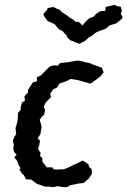

<svg xmlns="http://www.w3.org/2000/svg" viewBox="-20 -763 526 793"><path d="M175 7 171 9 146 1 132 -4 121 -12 109 -21 87 -23 78 -41 73 -43 60 -63 65 -68 56 -83 51 -98 39 -113 49 -124 39 -134 35 -148 37 -164 33 -183 40 -199 47 -209 44 -234 52 -261 54 -282V-296L66 -311L65 -319L71 -340L83 -347L81 -366L96 -381L95 -391L107 -409L115 -422L133 -428L132 -444L148 -451L158 -461L173 -476L185 -488L200 -493L219 -492L227 -502L250 -505L261 -506L281 -510L303 -513L322 -509L336 -505L349 -503L363 -497L380 -491L401 -483L408 -464L395 -448L381 -437L358 -420L351 -418L314 -429L297 -433L272 -437L257 -429L226 -418L214 -400L200 -395L187 -375L191 -362L176 -347L169 -340L161 -323L166 -308L162 -289L155 -283L144 -269L152 -240L147 -209L135 -191L145 -183L142 -163L137 -148L148 -131L145 -119L155 -110V-95L166 -82L173 -72H196L202 -63H222L244 -64L264 -72L288 -84L306 -92L322 -100L336 -91L347 -82V-75L358 -65L360 -46L346 -25L325 -7L304 -5L270 2L257 10H240L221 6L199 10ZM308 -582 297 -586 270 -597 259 -607 254 -619 250 -621 239 -634 224 -642 218 -648 206 -663 195 -668 177 -676 163 -695 159 -705 175 -723 177 -730 200 -734 215 -727 229 -721 237 -711H238L259 -698L265 -692L283 -682L290 -674L306 -672L321 -658L334 -674L348 -687L368 -695L377 -706L395 -717L415 -718L416 -734L453 -743L462 -738L479 -735L483 -720L479 -705L486 -695L484 -686L461 -667L433 -658L423 -650L416 -644L388 -634L377 -629L359 -615L346 -608L334 -596Z"/></svg>

Font: Winky Rough
Style: Italic
Weight: 400
Italic angle: -8.97852°
Designer: Simon Atzbach
Foundry: typofactur
Version: Version 1.206